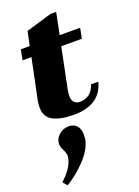

<svg xmlns="http://www.w3.org/2000/svg" viewBox="-183 -684 835 1156"><g transform="rotate(-20 234.0 -106.5)"><path d="M381 -127H428Q408 -55 356 -22.5Q304 10 224 10Q139 10 90.5 -15Q42 -40 42 -102Q42 -120 45 -139L100 -404H43L56 -470H113L132 -560L296 -609H333L305 -470H436L423 -404H291L237 -139Q234 -121 234 -107Q234 -51 286 -51Q317 -51 342.5 -69Q368 -87 381 -127ZM237 143Q237 152 235 174Q222 235 164 296Q106 357 41 396L17 368Q88 304 100 244Q102 234 102 230Q102 214 90 188Q77 164 77 145Q77 114 103.5 89Q130 64 168 64Q200 64 218.5 85Q237 106 237 143Z"/></g></svg>

Font: Taviraj Black
Style: Italic
Weight: 900
Italic angle: -12°
Designer: Katatrad Team
Foundry: CadsonDemak
Version: Version 1.001